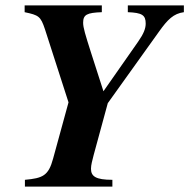

<svg xmlns="http://www.w3.org/2000/svg" viewBox="-20 -689 699 709"><path d="M659 -669H452V-644C505 -642 518 -633 518 -602C518 -584 511 -565 490 -535L362 -352L316 -495C295 -561 287 -587 287 -605C287 -635 301 -642 356 -644V-669H71V-644C123 -633 130 -629 146 -581L233 -311L176 -103C159 -40 138 -31 72 -25V0H395V-25C333 -25 316 -38 316 -66C316 -80 321 -97 326 -117L378 -308L567 -572C599 -617 621 -639 659 -644Z"/></svg>

Font: XITS
Style: Bold Italic
Weight: 700
Italic angle: -16.33°
Designer: MicroPress Inc., with final additions and corrections provided by Coen Hoffman, Elsevier (retired)
Version: Version 1.105